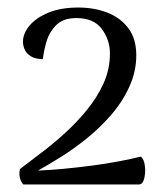

<svg xmlns="http://www.w3.org/2000/svg" viewBox="-20 -726 426 510"><path d="M42 -236Q36 -242 33 -253Q30 -264 33 -277Q56 -295 87.5 -318.5Q119 -342 151 -371Q183 -400 210.5 -433.5Q238 -467 255 -504.5Q272 -542 272 -584Q272 -620 250.5 -649Q229 -678 183 -678Q148 -678 129.5 -659.5Q111 -641 103.5 -615.5Q96 -590 94 -569Q74 -569 62 -576.5Q50 -584 45.5 -594.5Q41 -605 41 -615Q41 -637 58.5 -658Q76 -679 109 -692.5Q142 -706 188 -706Q230 -706 265 -692.5Q300 -679 321 -651Q342 -623 342 -579Q342 -536 323.5 -495.5Q305 -455 275 -420.5Q245 -386 209.5 -357.5Q174 -329 140 -308Q106 -287 81 -273Q111 -274 148 -277.5Q185 -281 223.5 -286Q262 -291 296 -297.5Q330 -304 354 -310Q360 -306 363 -294.5Q366 -283 365.5 -270Q365 -257 361.5 -247Q358 -237 350 -236Z"/></svg>

Font: Arima
Style: Regular
Weight: 400
Designer: Joana Correia and Natanael Gama
Foundry: NDISCOVER
Version: Version 1.101;gftools[0.9.23]